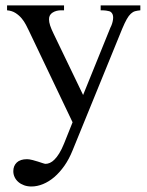

<svg xmlns="http://www.w3.org/2000/svg" viewBox="-20 -467 540 704"><path d="M494.6 -429.2Q483.9 -428.2 475.6 -426Q467.3 -423.8 459.7 -416.7Q452.1 -409.7 444.8 -396.7Q437.5 -383.8 428.2 -361.8L246.1 84.5Q233.4 116.2 216.1 140.9Q198.7 165.5 179 182.4Q159.2 199.2 137.7 208Q116.2 216.8 95.2 216.8Q80.6 216.8 68.4 212.4Q56.2 208 47.4 200.4Q38.6 192.9 33.7 182.6Q28.8 172.4 28.8 160.6Q28.8 141.1 41.5 128.9Q54.2 116.7 79.1 116.7Q86.9 116.7 97.4 119.4Q107.9 122.1 118.2 125.2Q128.4 128.4 136.2 131.1Q144 133.8 147 133.8Q154.8 133.8 163.1 130.1Q171.4 126.5 179.9 117.9Q188.5 109.4 197.3 95.2Q206.1 81.1 214.8 59.6L246.1 -18.6L85.4 -355.5Q81.1 -364.3 75 -376.2Q68.8 -388.2 59.6 -399.4Q50.3 -410.6 37.1 -419.2Q23.9 -427.7 5.9 -429.2V-447.3H214.8V-429.2H204.1Q186 -429.2 172.9 -420.9Q159.7 -412.6 159.7 -396.5Q159.7 -386.2 163.8 -373.5Q168 -360.8 176.3 -343.8L284.7 -118.7L384.8 -365.7Q392.1 -379.4 394.3 -394.8Q396.5 -410.2 390.6 -418.5Q389.2 -420.4 387.2 -422.4Q385.3 -424.3 380.9 -425.8Q376.5 -427.2 368.9 -428.2Q361.3 -429.2 349.1 -429.2V-447.3H494.6Z"/></svg>

Font: Doulos SIL Cyr
Style: Regular
Weight: 400
Designer: Walt Agee, Victor Gaultney, Peter Martin, Debbi Hosken, Becca Hirsbrunner
Foundry: SIL International
Version: Version 5.000